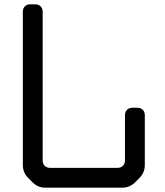

<svg xmlns="http://www.w3.org/2000/svg" viewBox="-20 -767 768 891"><path d="M131 79Q156 104 191 104H547Q582 104 607 79L627 59Q652 34 652 -1V-232Q652 -248 642.5 -257.5Q633 -267 617 -267H595Q579 -267 569.5 -257.5Q560 -248 560 -232V-23Q560 -7 550.5 2.5Q541 12 525 12H213Q197 12 187.5 2.5Q178 -7 178 -23V-712Q178 -728 168.5 -737.5Q159 -747 143 -747H121Q105 -747 95.5 -737.5Q86 -728 86 -712V-1Q86 34 111 59Z"/></svg>

Font: WDXL Lubrifont SC
Style: Regular
Weight: 400
Designer: [WDXL Lubrifont] Copyright 2020-2022 (c) NightFurySL2001, Skr-ZERO; [ZCOOL QingKe HuangYou] Copyright 2018-2022 (c) The 
Version: Version 2.001;hotconv 1.1.1;makeotfexe 2.6.0